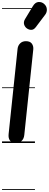

<svg xmlns="http://www.w3.org/2000/svg" viewBox="-25 -1410 482 1893"><path d="M131.5 0Q92.5 0 74 -23.2Q55.5 -46.5 60 -88.5L148.5 -930Q152 -961 173.8 -982.5Q195.5 -1004 230.5 -1004Q271.5 -1004 289 -979.8Q306.5 -955.5 303 -922L214.5 -79.5Q210.5 -40.5 187.5 -20.2Q164.5 0 131.5 0ZM131.5 0Q92.5 0 74 -23.2Q55.5 -46.5 60 -88.5L148.5 -930Q152 -961 173.8 -982.5Q195.5 -1004 230.5 -1004Q271.5 -1004 289 -979.8Q306.5 -955.5 303 -922L214.5 -79.5Q210.5 -40.5 187.5 -20.2Q164.5 0 131.5 0ZM244.5 -1127Q221.5 -1141 213.2 -1167.2Q205 -1193.5 221.5 -1221L298.5 -1348.5Q322.5 -1388.5 355.2 -1390.2Q388 -1392 411 -1370.5Q434.5 -1349.5 436.8 -1319.5Q439 -1289.5 420.5 -1265L328 -1142.5Q309.5 -1118 287.8 -1116Q266 -1114 244.5 -1127ZM-5 455H319.5V463H-5ZM-5 -16H319.5V0H-5ZM-5 -549H319.5V-541H-5ZM-5 -1329H319.5V-1321H-5Z"/></svg>

Font: Edu SA Dotted Guide
Style: Regular
Weight: 400
Designer: Tina and Corey Anderson, Eben Sorkin, Mirko Velimirovic
Foundry: Google for Education
Version: Version 2.000